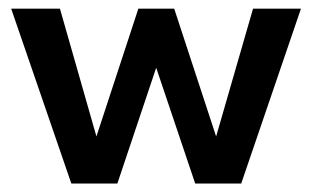

<svg xmlns="http://www.w3.org/2000/svg" viewBox="-20 -432 735 452"><path d="M575.7 -411.6 488.8 -110.8 390.1 -411.6H305.7L207 -110.8L121.1 -411.6H6.3L147.9 0H256.3L347.7 -272.5L439.5 0H547.9L688.5 -411.6Z"/></svg>

Font: Now SemiBold
Style: Regular
Weight: 600
Designer: Alfredo Marco Pradil
Foundry: Alfredo Marco Pradil
Version: Version 1.200;hotconv 1.0.109;makeotfexe 2.5.65596